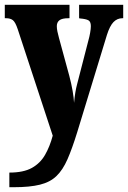

<svg xmlns="http://www.w3.org/2000/svg" viewBox="-23 -556 534 801"><path d="M16 164Q75 164 110 144.5Q145 125 165 90Q185 55 197 10L51 -434Q41 -464 30.5 -472Q20 -480 2 -480H-3V-536H267V-480H263Q236 -480 225 -471.5Q214 -463 214 -447Q214 -437 216.5 -424.5Q219 -412 223 -398L266 -240Q275 -206 280 -176.5Q285 -147 286 -127Q290 -173 299 -206L347 -392Q350 -402 353 -419Q356 -436 356 -447Q356 -466 345.5 -471.5Q335 -477 311 -479L307 -480V-536H491V-480H488Q466 -480 450.5 -464Q435 -448 423 -410L299 -4Q278 64 258.5 108.5Q239 153 212.5 178.5Q186 204 143.5 214.5Q101 225 35 225H16Z"/></svg>

Font: Noto Serif ExtraCondensed Black
Style: Regular
Weight: 900
Width: 2
Designer: Monotype Design Team
Foundry: Monotype Imaging Inc.
Version: Version 2.015; ttfautohint (v1.8.4.7-5d5b)